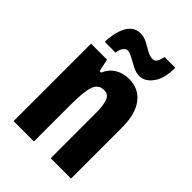

<svg xmlns="http://www.w3.org/2000/svg" viewBox="-222 -862 962 962"><g transform="rotate(45 259.0 -381.0)"><path d="M316 -559Q385 -559 424 -508Q463 -457 463 -361V0H319V-317Q319 -373 308.5 -402Q298 -431 267 -431Q228 -431 214 -393Q200 -355 200 -259V0H56V-549H169L184 -482H194Q212 -522 243.5 -540.5Q275 -559 316 -559ZM98 -604Q98 -627 103 -654.5Q108 -682 118.5 -706Q129 -730 147.5 -745.5Q166 -761 194 -761Q221 -761 243.5 -749Q266 -737 287 -724.5Q308 -712 330 -712Q344 -712 352 -726.5Q360 -741 364 -762H440Q440 -686 410.5 -645.5Q381 -605 342 -605Q318 -605 293.5 -617.5Q269 -630 247 -642.5Q225 -655 209 -655Q199 -655 188 -642Q177 -629 175 -604Z"/></g></svg>

Font: Noto Sans Malayalam ExtraCondensed ExtraBold
Style: Regular
Weight: 800
Width: 2
Designer: Jelle Bosma - Monotype Design Team
Foundry: Monotype Imaging Inc.
Version: Version 2.104; ttfautohint (v1.8.4.7-5d5b)